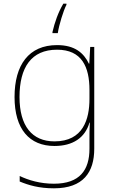

<svg xmlns="http://www.w3.org/2000/svg" viewBox="-20 -783 623 1043"><path d="M341 -757V-763H324C296 -716 277 -661 265 -609V-603H294C300 -646 325 -727 341 -757ZM290 -538C136 -538 59 -430 59 -256C59 -81 140 10 276 10C375 10 442 -34 466 -117H468C466 -78 466 -56 466 -17V25C466 140 414 215 273 215C198 215 135 196 87 173V203C135 223 192 240 273 240C433 240 492 152 492 25V-528H470L465 -437H463C435 -495 387 -538 290 -538ZM290 -513C425 -513 466 -419 466 -294V-246C466 -136 432 -15 276 -15C154 -15 86 -99 86 -256C86 -417 150 -513 290 -513Z"/></svg>

Font: Noto Sans Syriac Eastern Thin
Style: Regular
Weight: 100
Designer: Patrick Giasson and the Monotype Design Team
Foundry: Monotype Imaging Inc.
Version: Version 3.001